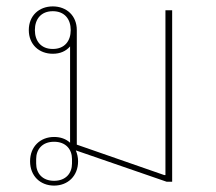

<svg xmlns="http://www.w3.org/2000/svg" viewBox="-20 -568 676 600"><path d="M149 12C192 12 224 -18 224 -64C224 -77 221 -88 217 -98L501 0H518V-536H497V-21H493L220 -116V-474C220 -519 188 -548 145 -548C102 -548 70 -519 70 -474C70 -429 102 -400 145 -400C168 -400 186 -408 199 -423V-131V-122C186 -134 169 -140 149 -140C106 -140 74 -110 74 -64C74 -18 106 12 149 12ZM149 -3C112 -3 93 -27 93 -57V-71C93 -101 112 -125 149 -125C186 -125 205 -101 205 -71V-57C205 -27 186 -3 149 -3ZM145 -415C108 -415 89 -440 89 -474C89 -508 108 -533 145 -533C182 -533 201 -508 201 -474C201 -440 182 -415 145 -415Z"/></svg>

Font: IBM Plex Sans Thai Looped Thin
Style: Regular
Weight: 100
Designer: Mike Abbink, Paul van der Laan, Pieter van Rosmalen, Ben Mitchell, Mark Frömberg
Foundry: Bold Monday
Version: Version 1.1